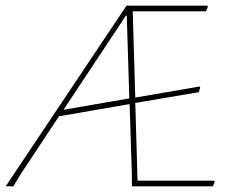

<svg xmlns="http://www.w3.org/2000/svg" viewBox="-62 -657 826 677"><path d="M642 -352 644 -349 639 -332 415 -294 423 -20H694L695 -16L689 0H403V-43L395 -290L146 -247L11 -43L-15 0H-42L384 -637H669L671 -633L664 -617H406L415 -313ZM382 -602 162 -270 394 -310 385 -602Z"/></svg>

Font: Alegreya Sans Thin
Style: Italic
Weight: 100
Italic angle: -7°
Designer: Juan Pablo del Peral
Foundry: Huerta Tipografica
Version: Version 2.007